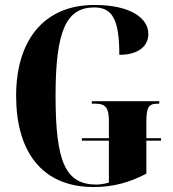

<svg xmlns="http://www.w3.org/2000/svg" viewBox="-20 -744 696 774"><path d="M358 10C435 10 502 -8 570 -44V-177H629V-187H570V-250C570 -308 577 -326 614 -326H622V-336H350V-326H365C407 -326 419 -308 419 -254V-187H310V-177H419V-8C402 -3 384 0 369 0C244 0 204 -90 204 -358C204 -618 246 -714 360 -714C435 -714 461 -662 461 -523C542 -523 578 -561 578 -607C578 -671 506 -724 361 -724C154 -724 45 -578 45 -358C45 -135 147 10 358 10Z"/></svg>

Font: Noto Serif Display Condensed Extra
Style: Regular
Weight: 800
Width: 3
Designer: Monotype Design Team
Foundry: Monotype Imaging Inc.
Version: Version 1.900